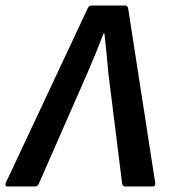

<svg xmlns="http://www.w3.org/2000/svg" viewBox="-48 -675 611 695"><path d="M-21 0Q-26 0 -27.5 -3Q-29 -6 -28 -11L269 -644Q274 -655 282 -655H404Q414 -655 416 -644L514 -12Q515 0 504 0H405Q396 0 394 -11L344 -412Q341 -448 337.5 -483Q334 -518 330 -554H327Q313 -518 298.5 -482.5Q284 -447 269 -412L93 -11Q88 0 79 0Z"/></svg>

Font: Sofia Sans Semi Condensed
Style: Bold Italic
Weight: 700
Italic angle: -9°
Version: Version 4.100